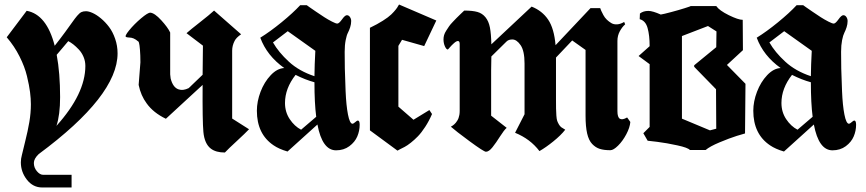

<svg xmlns="http://www.w3.org/2000/svg" viewBox="-20 -664 3832 850"><path d="M170.9 109.9H296.9V166H167Q126 166 99.1 131.6Q72.3 97.2 72.3 54.7Q72.3 38.6 77.1 21.5Q80.1 6.8 91.6 -38.3Q103 -83.5 109.9 -123.8Q116.7 -164.1 116.7 -202.1Q116.7 -227.5 113 -256.3Q109.4 -285.2 99.4 -326.9Q89.4 -368.7 66.4 -414.3Q43.5 -460 9.8 -499L98.1 -616.2Q186.5 -600.1 222.2 -461.4Q246.6 -492.2 268.8 -522.5Q291 -552.7 301 -567.1Q311 -581.5 321.5 -594Q332 -606.4 340.3 -610.4Q348.6 -614.3 360.8 -614.3Q373 -614.3 390.4 -606.4Q407.7 -598.6 427 -582.5Q446.3 -566.4 462.6 -544.9Q479 -523.4 489.7 -492.4Q500.5 -461.4 500.5 -427.7Q500.5 -240.2 151.4 18.1Q129.9 38.6 129.9 57.6Q129.9 78.1 143.3 94Q156.7 109.9 170.9 109.9ZM230 -106.9Q357.9 -249 357.9 -372.1Q357.9 -393.1 349.9 -412.1Q341.8 -431.2 328.9 -444.8Q315.9 -458.5 304.7 -467.3Q293.5 -476.1 282.2 -481.9Q273.9 -471.7 256.8 -451.7Q239.7 -431.6 231 -421.4Q246.1 -340.8 246.1 -233.9Q246.1 -155.8 230 -106.9Z M538.6 -500Q529.8 -502.9 552 -530Q574.2 -557.1 604.5 -582.8Q634.8 -608.4 645.5 -607.9Q664.6 -606.4 693.8 -574.5Q723.1 -542.5 733.4 -520V-335Q733.4 -330.6 735.4 -316.9Q745.6 -275.9 771.5 -268.1Q790.5 -261.7 815.4 -273.9Q854.5 -311 877 -333L878.4 -461.9Q817.4 -508.8 805.7 -517.1Q823.2 -532.7 865.7 -565.9Q908.2 -599.1 927.7 -617.2Q947.8 -599.1 987.5 -564.7Q1027.3 -530.3 1047.4 -512.2Q1025.9 -497.6 1018.6 -482.9Q1007.8 -461.9 1007.8 -439.9V-139.2Q1047.9 -114.3 1082.5 -91.8Q1066.4 -74.7 1029.1 -40.3Q991.7 -5.9 975.6 11.2Q936 11.2 913.6 -5.9Q885.3 -27.3 880.4 -80.1Q876 -127.4 877 -288.1Q858.9 -271.5 802 -219Q745.1 -166.5 714.4 -138.2Q658.7 -165 629.4 -206.1Q603.5 -240.7 593.8 -288.1L601.6 -388.2Q601.6 -420.9 599.6 -443.6Q597.7 -466.3 595.7 -472.7L593.8 -479Q580.6 -490.2 571.3 -493.9Q562 -497.6 553 -497.8Q543.9 -498 538.6 -500Z M1238.3 -362.8Q1161.6 -417.5 1132.3 -497.1Q1175.8 -523.9 1226.6 -565.4Q1277.3 -606.9 1309.1 -641.1H1337.9Q1342.3 -637.7 1350.1 -632.3Q1357.9 -627 1378.4 -612.8Q1398.9 -598.6 1415.8 -587.9Q1432.6 -577.1 1449.7 -568.4Q1466.8 -559.6 1473.1 -559.6Q1481 -559.6 1494.1 -578.1Q1507.3 -596.7 1515.6 -596.7Q1523.9 -596.7 1529.3 -588.6Q1534.7 -580.6 1534.7 -570.8Q1534.7 -557.1 1530.3 -543.5Q1525.9 -529.8 1520.3 -519Q1514.6 -508.3 1510.3 -486.1Q1505.9 -463.9 1505.9 -434.6Q1505.9 -397 1506.6 -360.4Q1507.3 -323.7 1510 -260.3Q1512.7 -196.8 1520.5 -157Q1528.3 -117.2 1540 -116.2Q1544.9 -116.2 1552.7 -123.3Q1560.5 -130.4 1564 -130.4Q1572.3 -130.4 1572.3 -111.8Q1572.3 -85 1561.8 -60.1Q1551.3 -35.2 1526.6 -16.8Q1502 1.5 1467.8 1.5Q1406.7 1.5 1385.3 -112.8L1252.9 6.8Q1214.8 -4.4 1191.4 -20.5Q1117.2 -70.3 1117.2 -173.8Q1117.2 -214.8 1133.5 -257.8Q1149.9 -300.8 1178.5 -331.1Q1207 -361.3 1238.3 -362.8ZM1288.6 -332.5Q1241.7 -272.9 1241.7 -208Q1241.7 -168 1262.7 -136.5Q1283.7 -105 1313 -89.8L1379.9 -147Q1372.1 -207.5 1372.1 -299.8Q1331.1 -311 1288.6 -332.5ZM1188.5 -476.1Q1213.4 -432.6 1258.8 -390.9Q1304.2 -349.1 1372.1 -326.7Q1372.6 -377 1376 -439L1253.9 -525.9Z M1617.7 -86.9V-541Q1650.4 -556.6 1675 -572.3Q1699.7 -587.9 1712.2 -600.1Q1724.6 -612.3 1731.9 -621.6Q1739.3 -630.9 1742.4 -637.2Q1745.6 -643.6 1746.6 -644L1911.6 -573.2L1857.9 -460L1759.8 -487.8L1743.7 -460.9V-191.9L1810.5 -133.8L1880.9 -176.8L1892.6 -159.2Q1879.4 -128.4 1862.5 -102.5Q1845.7 -76.7 1830.3 -60.8Q1814.9 -44.9 1798.8 -32.2Q1782.7 -19.5 1771.5 -13.7Q1760.3 -7.8 1750.7 -3.2Q1741.2 1.5 1739.7 2.9Z M2770.5 -124Q2768.6 -99.6 2752.7 -69.6Q2736.8 -39.6 2716.3 -19.3Q2695.8 1 2682.1 1Q2653.8 1 2635.3 -4.9Q2616.7 -10.7 2601.6 -26.6Q2586.4 -42.5 2579.3 -73.2Q2572.3 -104 2572.3 -151.9V-442.9L2513.2 -484.9L2441.4 -409.2V-226.1Q2441.4 -197.3 2441.7 -183.1Q2441.9 -168.9 2443.1 -152.3Q2444.3 -135.7 2446.8 -128.9Q2449.2 -122.1 2454.1 -113.5Q2459 -105 2465.3 -100.3Q2471.7 -95.7 2482.4 -89.8Q2462.9 -64.9 2429.7 -38.1Q2396.5 -11.2 2368.2 4.9Q2327.6 -48.8 2260.3 -76.2L2302.2 -158.2V-382.8Q2302.2 -438.5 2284.9 -463.9Q2267.6 -489.3 2248 -489.3Q2231.4 -489.3 2222.2 -480Q2186.5 -444.8 2155.3 -414.1Q2155.3 -397.5 2154.3 -352.5V-151.9L2223.1 -98.1Q2211.4 -87.9 2193.8 -60.1Q2176.3 -32.2 2160.4 -12.2Q2144.5 7.8 2131.3 7.8Q2122.1 7.8 2058.8 -38.8Q1995.6 -85.4 1976.1 -103L1979 -105Q1982.4 -106.9 1984.6 -108.4Q1986.8 -109.9 1991 -113.5Q1995.1 -117.2 1997.8 -120.6Q2000.5 -124 2004.2 -129.6Q2007.8 -135.3 2010 -141.4Q2012.2 -147.5 2013.7 -155.5Q2015.1 -163.6 2015.1 -172.9V-469.2Q2015.1 -482.4 2007.3 -482.4Q2000.5 -482.4 1990 -473.1Q1979.5 -463.9 1971.4 -454.3Q1963.4 -444.8 1962.4 -444.8Q1956.1 -444.8 1949.7 -458.7Q1943.4 -472.7 1943.4 -489.7Q1943.4 -499 1946 -508.5Q1948.7 -518.1 1955.8 -528.8Q1962.9 -539.6 1968 -547.4Q1973.1 -555.2 1984.6 -567.1Q1996.1 -579.1 2001 -584.2Q2005.9 -589.4 2019.3 -602.1Q2032.7 -614.7 2035.2 -617.2Q2071.8 -617.2 2093.5 -611.1Q2115.2 -605 2129.4 -587.4Q2143.6 -569.8 2148.9 -542.2Q2154.3 -514.6 2155.3 -467.8Q2219.7 -527.3 2333.5 -634.8Q2380.4 -616.2 2406.7 -577.1Q2433.1 -538.1 2439.5 -463.9L2594.2 -627.9H2637.2Q2638.7 -623 2641.8 -616Q2645 -608.9 2651.1 -597.4Q2657.2 -585.9 2666.3 -577.1Q2675.3 -568.4 2686.3 -561.8Q2697.3 -555.2 2712.2 -556.2Q2727.1 -557.1 2743.2 -566.9L2747.6 -556.2Q2734.9 -545.4 2724.1 -525.9Q2713.4 -506.3 2713.4 -482.9V-171.9Q2713.4 -144.5 2724.4 -138.2Q2735.4 -131.8 2756.3 -144Q2758.8 -140.1 2764.2 -133.1Q2769.5 -126 2770.5 -124Z M2999 -138.7 3123 -86.9 3150.9 -94.2 3149.9 -269 3053.2 -368.2V-375L3150.9 -455.1L3151.9 -524.9L3114.3 -548.8L2999 -504.4ZM2850.6 -615.7Q2869.1 -615.7 2905.3 -599.6Q2918 -601.6 2950.9 -610.4Q2983.9 -619.1 3011 -627.7Q3038.1 -636.2 3038.1 -637.2H3150.9Q3164.1 -617.7 3206.3 -596.9Q3248.5 -576.2 3268.1 -576.2L3269 -441.9L3198.2 -376.5L3280.3 -293L3278.3 -73.2Q3273.4 -72.3 3241.5 -62.3Q3209.5 -52.2 3165.8 -33.9Q3122.1 -15.6 3104 0H3034.2Q3025.4 -10.3 2978.5 -20.5Q2931.6 -30.8 2889.6 -36.1L2847.2 -41L2828.1 -74.2L2856 -102.1V-379.9L2807.1 -416L2856 -459.5Q2856 -507.8 2846.9 -540Q2837.9 -572.3 2812 -579.1L2813 -604Q2827.6 -615.7 2850.6 -615.7Z M3436 -362.8Q3359.4 -417.5 3330.1 -497.1Q3373.5 -523.9 3424.3 -565.4Q3475.1 -606.9 3506.8 -641.1H3535.6Q3540 -637.7 3547.9 -632.3Q3555.7 -627 3576.2 -612.8Q3596.7 -598.6 3613.5 -587.9Q3630.4 -577.1 3647.5 -568.4Q3664.6 -559.6 3670.9 -559.6Q3678.7 -559.6 3691.9 -578.1Q3705.1 -596.7 3713.4 -596.7Q3721.7 -596.7 3727.1 -588.6Q3732.4 -580.6 3732.4 -570.8Q3732.4 -557.1 3728 -543.5Q3723.6 -529.8 3718 -519Q3712.4 -508.3 3708 -486.1Q3703.6 -463.9 3703.6 -434.6Q3703.6 -397 3704.3 -360.4Q3705.1 -323.7 3707.8 -260.3Q3710.4 -196.8 3718.3 -157Q3726.1 -117.2 3737.8 -116.2Q3742.7 -116.2 3750.5 -123.3Q3758.3 -130.4 3761.7 -130.4Q3770 -130.4 3770 -111.8Q3770 -85 3759.5 -60.1Q3749 -35.2 3724.4 -16.8Q3699.7 1.5 3665.5 1.5Q3604.5 1.5 3583 -112.8L3450.7 6.8Q3412.6 -4.4 3389.2 -20.5Q3314.9 -70.3 3314.9 -173.8Q3314.9 -214.8 3331.3 -257.8Q3347.7 -300.8 3376.2 -331.1Q3404.8 -361.3 3436 -362.8ZM3486.3 -332.5Q3439.5 -272.9 3439.5 -208Q3439.5 -168 3460.4 -136.5Q3481.4 -105 3510.7 -89.8L3577.6 -147Q3569.8 -207.5 3569.8 -299.8Q3528.8 -311 3486.3 -332.5ZM3386.2 -476.1Q3411.1 -432.6 3456.5 -390.9Q3502 -349.1 3569.8 -326.7Q3570.3 -377 3573.7 -439L3451.7 -525.9Z"/></svg>

Font: KJV1611
Style: Regular
Weight: 400
Version: Version 3.6.1